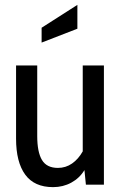

<svg xmlns="http://www.w3.org/2000/svg" viewBox="-20 -759 515 789"><path d="M407 -490V0H333L327 -60Q307 -27 273 -8.5Q239 10 198 10Q121 10 83.5 -41.5Q46 -93 46 -189V-490H133V-200Q133 -134 152.5 -101.5Q172 -69 218 -69Q250 -69 276 -87Q302 -105 320 -137V-490ZM151 -645 298 -739V-641L151 -584Z"/></svg>

Font: Cabin Condensed
Style: Regular
Weight: 400
Width: 3
Designer: Pablo Impallari
Foundry: Pablo Impallari. http://www.impallari.com Igino Marini. http://www.ikern.com
Version: Version 2.200